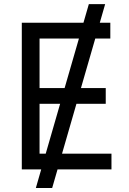

<svg xmlns="http://www.w3.org/2000/svg" viewBox="-20 -840 638 952"><path d="M501.4 -819.6 474.8 -727.3H527V-649.1H452.4L381.4 -403.4H504.3V-325.3H359L287.6 -78.1H532.7V0H265.3L238.6 92.3H157.7L184.3 0H88.1V-727.3H393.8L420.5 -819.6ZM371.4 -649.1H176.1V-403.4H300.4ZM278.1 -325.3H176.1V-78.1H206.7Z"/></svg>

Font: Inter UI
Style: Regular
Weight: 400
Designer: Rasmus Andersson
Foundry: rsms
Version: 3.2;8d6f07862